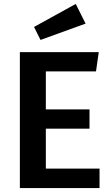

<svg xmlns="http://www.w3.org/2000/svg" viewBox="-20 -956 570 976"><path d="M486 0H81V-691H482L468 -593H213V-400H435V-302H213V-99H486ZM186 -753 153 -819 365 -936 415 -836Z"/></svg>

Font: Trujillo Medium
Style: Regular
Weight: 500
Designer: Fira Sans original fonts by bBox Type GmbH, Carrois Corporate GbR, & Edenspiekermann AG / Changes by Cristiano Sobral
Foundry: Fira Sans original fonts by bBox Type GmbH, Carrois Corporate GbR, & Edenspiekermann AG / Changes by Cristiano Sobral
Version: Version 4.301;October 17, 2021;FontCreator 14.0.0.2814 64-bi